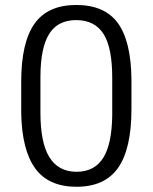

<svg xmlns="http://www.w3.org/2000/svg" viewBox="-20 -733 602 756"><path d="M497.6 -303.2Q497.6 -147 444.8 -71.8Q392.6 2.4 281.2 2.4Q171.4 2.4 118.7 -69.8Q65.4 -143.6 63.5 -291V-411.6Q63.5 -565.9 116.2 -640.1Q168.5 -713.4 280.3 -713.4Q391.1 -713.4 443.4 -643.1Q496.1 -571.3 497.6 -420.4ZM421.9 -426.8Q421.9 -543.5 388.7 -597.7Q354 -653.8 280.3 -653.8Q256.3 -653.8 236.1 -647.7Q215.8 -641.6 200 -629.2Q184.1 -616.7 172.9 -598.1Q156.2 -570.8 147.9 -529.8Q139.6 -488.8 139.2 -433.6V-289.1Q139.2 -171.9 173.8 -115.2Q191.4 -85.9 218.5 -71.3Q245.6 -56.6 281.2 -56.6Q352.1 -56.6 386.7 -111.8Q420.4 -165.5 421.9 -278.8Z"/></svg>

Font: Vazir Light
Style: Light
Weight: 300
Designer: Saber Rastikerdar
Foundry: Saber Rastikerdar
Version: Version 30.0.0